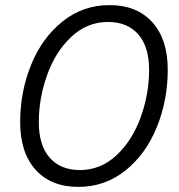

<svg xmlns="http://www.w3.org/2000/svg" viewBox="-20 -726 702 752"><path d="M59 -247Q59 -367 102 -472.5Q145 -578 225 -642Q305 -706 409 -706Q516 -706 576.5 -639Q637 -572 637 -453Q637 -333 594 -227.5Q551 -122 471 -58Q391 6 287 6Q180 6 119.5 -61Q59 -128 59 -247ZM564 -452Q564 -543 521.5 -591.5Q479 -640 403 -640Q321 -640 259 -581.5Q197 -523 164.5 -432Q132 -341 132 -248Q132 -157 174.5 -108.5Q217 -60 293 -60Q375 -60 437 -118.5Q499 -177 531.5 -268Q564 -359 564 -452Z"/></svg>

Font: Montserrat Alternates
Style: Italic
Weight: 400
Italic angle: -11.3°
Designer: Julieta Ulanovsky
Foundry: Julieta Ulanovsky
Version: Version 7.200